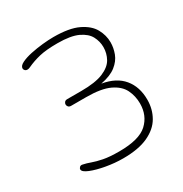

<svg xmlns="http://www.w3.org/2000/svg" viewBox="-137 -659 737 774"><g transform="rotate(-30 231.0 -272.0)"><path d="M217.3 10.3Q178.7 10.3 138.7 3.2Q98.6 -3.9 71.5 -14.9Q44.4 -25.9 44.4 -37.6Q44.4 -43 49.3 -47.6Q54.2 -52.2 62 -50.3Q79.1 -46.9 97.7 -40Q116.2 -33.2 144.3 -27.6Q172.4 -22 217.3 -22Q310.5 -22 348.4 -57.1Q386.2 -92.3 386.2 -147.9Q386.2 -182.6 371.6 -212.4Q356.9 -242.2 318.8 -260.3Q280.8 -278.3 210.4 -278.3H141.1Q132.3 -278.3 128.2 -283.2Q124 -288.1 124 -293.9Q124 -299.8 128.2 -304.7Q132.3 -309.6 141.1 -309.6H206.1Q272 -309.6 308.1 -324.7Q344.2 -339.8 358.2 -364.7Q372.1 -389.6 372.1 -418.5Q372.1 -444.8 359.4 -469Q346.7 -493.2 313.5 -508.8Q280.3 -524.4 218.8 -524.4Q166 -524.4 134.5 -516.8Q103 -509.3 74.7 -496.1Q67.9 -492.7 62 -492.7Q54.7 -492.7 50.5 -497.1Q46.4 -501.5 46.4 -506.3Q46.4 -518.6 64.5 -527.6Q82.5 -536.6 110.1 -542.5Q137.7 -548.3 166.5 -551.3Q195.3 -554.2 217.3 -554.2Q290.5 -554.2 331.8 -534.4Q373 -514.6 389.9 -484.1Q406.7 -453.6 406.7 -420.9Q406.7 -395 397 -369.1Q387.2 -343.3 362.1 -323.5Q336.9 -303.7 291 -294.9Q355 -284.2 387.2 -245.1Q419.4 -206.1 419.4 -146.5Q419.4 -102.5 398.9 -66.9Q378.4 -31.2 333.7 -10.5Q289.1 10.3 217.3 10.3Z"/></g></svg>

Font: Gruppo
Style: Regular
Weight: 400
Designer: Vernon Adams
Foundry: Vernon Adams
Version: Version 1.001; ttfautohint (v1.8.4.7-5d5b);gftools[0.9.28]